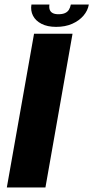

<svg xmlns="http://www.w3.org/2000/svg" viewBox="-20 -823 410 843"><path d="M10 0H179.5L298.5 -675H129.5ZM226.5 -705Q266.5 -705 297 -718.5Q327.5 -732 346.5 -754.2Q365.5 -776.5 370 -803H291Q288.5 -790 282.5 -780.2Q276.5 -770.5 265.2 -765.5Q254 -760.5 236.5 -760.5Q221 -760.5 211.5 -765.5Q202 -770.5 198.5 -780Q195 -789.5 197 -803H118Q113.5 -776.5 124.8 -754.2Q136 -732 162 -718.5Q188 -705 226.5 -705Z"/></svg>

Font: Anybody Thin
Style: Bold Italic
Weight: 700
Italic angle: -10°
Version: Version 1.113;gftools[0.9.25]